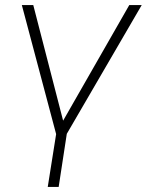

<svg xmlns="http://www.w3.org/2000/svg" viewBox="-20 -520 578 756"><path d="M168 216 201 8 66 -500H111L236 -16H212L489 -500H538L243 7L211 216Z"/></svg>

Font: Mulish ExtraLight
Style: Italic
Weight: 200
Italic angle: -9°
Designer: Vernon Adams
Foundry: Vernon Adams
Version: Version 3.603